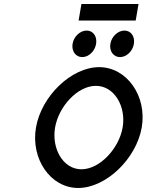

<svg xmlns="http://www.w3.org/2000/svg" viewBox="-20 -924 802 955"><path d="M385 -904 371 -822H655L669 -904ZM577 -640C609 -640 640 -669 646 -706C652 -743 631 -772 599 -772C567 -772 535 -743 529 -706C523 -669 545 -640 577 -640ZM389 -640C421 -640 452 -669 458 -706C464 -743 443 -772 411 -772C379 -772 347 -743 341 -706C335 -669 357 -640 389 -640ZM457 -497C549 -497 608 -394 590 -290C572 -186 477 -82 385 -82C293 -82 236 -186 254 -290C272 -394 365 -497 457 -497ZM369 11C507 11 658 -134 685 -290C712 -446 611 -590 473 -590C335 -590 186 -446 159 -290C132 -134 231 11 369 11Z"/></svg>

Font: Charger Monospace
Style: Regular
Weight: 400
Designer: Jasper
Foundry: Cannot Into Space Fonts
Version: Version 0.980